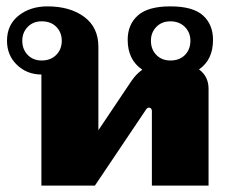

<svg xmlns="http://www.w3.org/2000/svg" viewBox="-20 -583 730 603"><path d="M635 -304V0H457V-235Q457 -239 454.5 -242Q452 -245 448 -245Q442 -245 438 -238L278 0H110V-349Q65 -349 33.5 -379Q2 -409 2 -455Q2 -505 38.5 -534Q75 -563 129 -563Q200 -563 244.5 -530Q289 -497 289 -436V-174L393 -329Q409 -352 427 -364Q381 -395 381 -458Q381 -506 413 -534.5Q445 -563 515 -563Q586 -563 617.5 -534.5Q649 -506 649 -458Q649 -395 605 -365Q635 -343 635 -304ZM174 -455Q174 -481 157 -498.5Q140 -516 111 -516Q84 -516 67 -498.5Q50 -481 50 -455Q50 -428 67 -410.5Q84 -393 111 -393Q139 -393 156.5 -410.5Q174 -428 174 -455ZM454 -455Q454 -428 471 -410.5Q488 -393 515 -393Q544 -393 561 -410.5Q578 -428 578 -455Q578 -481 560.5 -498.5Q543 -516 515 -516Q488 -516 471 -498.5Q454 -481 454 -455Z"/></svg>

Font: Taviraj
Style: Bold
Weight: 700
Designer: Katatrad Team
Foundry: CadsonDemak
Version: Version 1.001